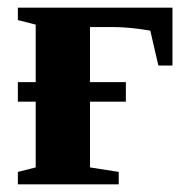

<svg xmlns="http://www.w3.org/2000/svg" viewBox="-20 -479 494 499"><path d="M391.6 -308.6 370.6 -399.4Q316.4 -408.7 273.4 -408.7H213.9V-265.6H307.1V-214.8H213.9V-43.9L288.6 -32.2V0H26.4V-32.2L72.8 -43.9V-214.8H26.4V-265.6H72.8V-415L26.4 -426.8V-459H428.2V-308.6Z"/></svg>

Font: Liberation Serif
Style: Bold
Weight: 700
Designer: Steve Matteson
Foundry: Ascender Corporation
Version: Version 2.1.5